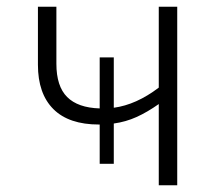

<svg xmlns="http://www.w3.org/2000/svg" viewBox="-20 -552 640 572"><path d="M508 -532V0H453V-242Q419 -218 387 -203.5Q355 -189 319 -184V-64H277V-181H275Q185 -181 139 -227Q93 -273 93 -359V-532H148V-362Q148 -295 180 -263Q212 -231 277 -229V-381H319V-231Q386 -240 453 -291V-532Z"/></svg>

Font: Noto Sans Mono UI Light
Style: Regular
Weight: 300
Monospace: yes
Designer: Monotype Design team
Foundry: Monotype Imaging Inc.
Version: Version 1.000